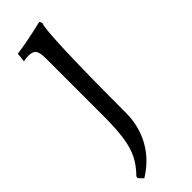

<svg xmlns="http://www.w3.org/2000/svg" viewBox="-241 -477 732 732"><g transform="rotate(-45 125.0 -111.5)"><path d="M33 241 15 222 17 214Q46 185 62 153Q78 121 84.5 75.5Q91 30 91 -38V-348Q91 -379 82.5 -390.5Q74 -402 51 -402Q43 -402 33.5 -400.5Q24 -399 24 -399L28 -436Q51 -439 76 -443.5Q101 -448 123 -453Q145 -458 158.5 -461Q172 -464 172 -464L177 -452Q169 -438 164.5 -318Q160 -198 160 14Q160 86 127.5 144.5Q95 203 33 241Z"/></g></svg>

Font: Alegreya
Style: Regular
Weight: 400
Designer: Juan Pablo del Peral
Foundry: Huerta Tipografica
Version: Version 2.009